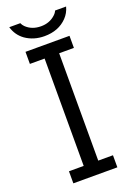

<svg xmlns="http://www.w3.org/2000/svg" viewBox="-169 -942 713 1029"><g transform="rotate(-20 187.5 -427.0)"><path d="M286.6 -878.9H349.6Q340.3 -843.8 316.4 -819.3Q268.1 -769 187.5 -769Q126 -769 79.6 -801.3Q39.6 -830.1 25.4 -878.9H88.4Q93.3 -867.2 102.5 -857.9Q135.7 -825.2 188 -825.2Q236.3 -825.2 269 -855Q282.2 -866.7 286.6 -878.9ZM62 -656.2V-725.1H313V-656.2H229V-43.9H313V24.9H62V-43.9H146V-656.2Z"/></g></svg>

Font: BIZ UDPGothic
Style: Regular
Weight: 400
Designer: TypeBank Co., Ltd.
Foundry: Morisawa Inc.
Version: Version 1.051